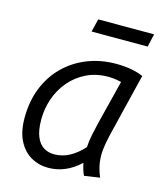

<svg xmlns="http://www.w3.org/2000/svg" viewBox="-108 -788 757 883"><g transform="rotate(15 270.0 -346.5)"><path d="M204 13Q159 13 122 -8Q85 -29 62.5 -72Q40 -115 40 -181Q40 -260 65.5 -324Q91 -388 137.5 -434Q184 -480 247 -505Q310 -530 384 -530Q404 -530 426 -528Q448 -526 470 -521Q492 -516 513 -507L438 -200Q430 -166 426.5 -134.5Q423 -103 427.5 -71.5Q432 -40 447 -5L373 6Q367 -6 362.5 -21Q358 -36 355 -51Q321 -19 283 -3Q245 13 204 13ZM214 -54Q253 -54 287 -72.5Q321 -91 352 -125Q353 -152 360 -186Q367 -220 374 -248L426 -455Q409 -459 394 -461Q379 -463 364 -463Q306 -463 260 -440.5Q214 -418 181.5 -379.5Q149 -341 132.5 -293Q116 -245 116 -194Q116 -143 129 -112Q142 -81 164 -67.5Q186 -54 214 -54ZM235 -644 250 -706H516L502 -644Z"/></g></svg>

Font: Ubuntu Sans
Style: Italic
Weight: 400
Italic angle: -13.5°
Designer: Dalton Maag Ltd
Foundry: Dalton Maag Ltd
Version: Version 1.006